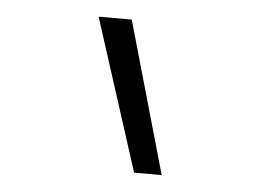

<svg xmlns="http://www.w3.org/2000/svg" viewBox="-35 -815 570 416"><g transform="rotate(5 250.0 -607.0)"><path d="M270 -442 164 -772H236L330 -442Z"/></g></svg>

Font: Iosevka Fixed SS04 Light
Style: Regular
Weight: 300
Monospace: yes
Designer: Belleve Invis
Foundry: Belleve Invis
Version: Version 32.5.0